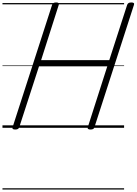

<svg xmlns="http://www.w3.org/2000/svg" viewBox="-20 -1035 1106 1555"><path d="M103 14Q75 14 82 -5L402 -996Q405 -1006 412.5 -1010.5Q420 -1015 435 -1015Q463 -1015 456 -996L313 -548H865L1010 -996Q1014 -1006 1021.5 -1010.5Q1029 -1015 1044 -1015Q1072 -1015 1065 -996L745 -5Q743 4 735.5 9Q728 14 713 14Q685 14 691 -5L849 -498H296L136 -5Q133 4 126 9Q119 14 103 14ZM0 490H985V500H0ZM0 -20H985V0H0ZM0 -505H985V-500H0ZM0 -1010H985V-1000H0Z"/></svg>

Font: Playwrite AU VIC Guides
Style: Regular
Weight: 400
Designer: Veronika Burian, José Scaglione
Foundry: TypeTogether
Version: Version 1.003